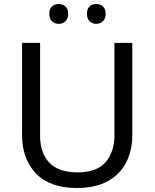

<svg xmlns="http://www.w3.org/2000/svg" viewBox="-20 -928 771 958"><path d="M640 -252Q640 -178 610 -118.5Q580 -59 518.5 -24.5Q457 10 362 10Q229 10 159.5 -62.5Q90 -135 90 -254V-714H180V-251Q180 -164 226.5 -116Q273 -68 367 -68Q464 -68 507.5 -119.5Q551 -171 551 -252V-714H640ZM226 -859Q226 -885 240 -896.5Q254 -908 273 -908Q292 -908 306 -896.5Q320 -885 320 -859Q320 -834 306 -821.5Q292 -809 273 -809Q254 -809 240 -821.5Q226 -834 226 -859ZM414 -859Q414 -885 427.5 -896.5Q441 -908 460 -908Q479 -908 493 -896.5Q507 -885 507 -859Q507 -834 493 -821.5Q479 -809 460 -809Q441 -809 427.5 -821.5Q414 -834 414 -859Z"/></svg>

Font: Noto Sans Anatolian Hieroglyphs
Style: Regular
Weight: 400
Designer: Monotype Design Team
Foundry: Monotype Imaging Inc.
Version: Version 2.001; ttfautohint (v1.8.4.7-5d5b)